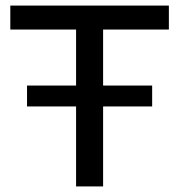

<svg xmlns="http://www.w3.org/2000/svg" viewBox="-20 -669 643 689"><path d="M77 -287V-362H253V-563H17V-649H586V-563H350V-362H526V-287H350V0H253V-287Z"/></svg>

Font: Syne Medium
Style: Regular
Weight: 500
Designer: Lucas Descroix
Foundry: Bonjour Monde
Version: Version 2.200; ttfautohint (v1.8.4)